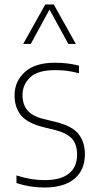

<svg xmlns="http://www.w3.org/2000/svg" viewBox="-20 -828 435 857"><path d="M178 9Q113 9 53.5 -11V-45Q90 -33.5 119.5 -28.8Q149 -24 179 -24Q251 -24 287.5 -53.2Q324 -82.5 324 -137Q324 -185 300.2 -210Q276.5 -235 226.5 -247.5L171.5 -261Q101 -279 73 -314.2Q45 -349.5 45 -402.5Q45 -464.5 90.5 -506.2Q136 -548 225.5 -548Q255 -548 281 -544.8Q307 -541.5 332.5 -535V-501Q302.5 -509 277.8 -512Q253 -515 225.5 -515Q149 -515 114.8 -482.8Q80.5 -450.5 80.5 -404Q80.5 -362 102.2 -335.8Q124 -309.5 174 -297L229.5 -283.5Q303.5 -265 331.2 -229Q359 -193 359 -139.5Q359 -70 312.8 -30.5Q266.5 9 178 9ZM83.5 -632 182 -808H220L318.5 -632H285L201 -785.5L117.5 -632Z"/></svg>

Font: Encode Sans SemiCondensed SemiCondensed Thin
Style: Regular
Weight: 100
Width: 4
Designer: Multiple Designers
Foundry: Impallari Type
Version: Version 3.000; ttfautohint (v1.8.3) -l 8 -r 50 -G 200 -x 14 